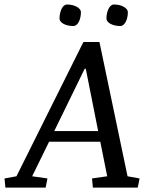

<svg xmlns="http://www.w3.org/2000/svg" viewBox="-81 -851 667 871"><path d="M497.6 -51.3 552.2 -41.5 543.9 0H340.3L336.4 -41.5L405.3 -51.3L374 -208H141.6L64.9 -51.3L134.3 -41.5L126 0H-56.6L-60.5 -41.5L-6.3 -51.3L297.4 -660.6H370.1ZM303.2 -539.1 165 -256.3H364.3L308.1 -539.1ZM189 -767.1Q189 -779.8 191.7 -791.3Q194.3 -802.7 198.7 -811.5Q203.1 -820.3 209.2 -825.4Q215.3 -830.6 222.7 -830.6Q235.4 -830.6 246.8 -827.9Q258.3 -825.2 267.1 -820.3Q275.9 -815.4 281 -809.3Q286.1 -803.2 286.1 -795.9Q286.1 -782.7 283.4 -771.2Q280.8 -759.8 276.1 -751.2Q271.5 -742.7 265.4 -737.8Q259.3 -732.9 252 -732.9Q238.8 -732.9 227.1 -735.6Q215.3 -738.3 207 -742.9Q198.7 -747.6 193.8 -753.7Q189 -759.8 189 -767.1ZM401.9 -767.1Q401.9 -779.8 404.5 -791.3Q407.2 -802.7 411.6 -811.5Q416 -820.3 422.1 -825.4Q428.2 -830.6 435.5 -830.6Q448.7 -830.6 460.2 -827.9Q471.7 -825.2 480.2 -820.3Q488.8 -815.4 493.9 -809.3Q499 -803.2 499 -795.9Q499 -782.7 496.3 -771.2Q493.7 -759.8 489 -751.2Q484.4 -742.7 478.3 -737.8Q472.2 -732.9 464.8 -732.9Q451.7 -732.9 440.2 -735.6Q428.7 -738.3 420.2 -742.9Q411.6 -747.6 406.7 -753.7Q401.9 -759.8 401.9 -767.1Z"/></svg>

Font: Noticia Text
Style: Italic
Weight: 400
Italic angle: -8°
Designer: JM Sole
Foundry: JM Sole
Version: Version 1.003